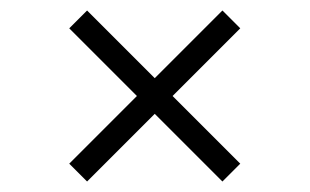

<svg xmlns="http://www.w3.org/2000/svg" viewBox="-20 -502 590 366"><path d="M146 -156 112 -190 241 -319 112 -448 146 -482 275 -353 404 -482 438 -448 309 -319 438 -190 404 -156 275 -285Z"/></svg>

Font: Gilda Display
Style: Regular
Weight: 400
Designer: Eduardo Rodriguez Tunni
Foundry: Eduardo Rodriguez Tunni
Version: Version 1.001